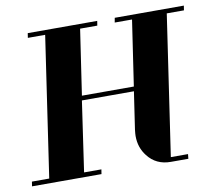

<svg xmlns="http://www.w3.org/2000/svg" viewBox="-71 -697 876 779"><g transform="rotate(-10 367.0 -307.5)"><path d="M0 0 2.9 -19H74.2L159.2 -596.2H87.9L90.8 -615.2H377L374 -596.2H303.2L263.2 -327.1H477.1L517.1 -596.2H445.8L449.2 -615.2H733.9L731 -596.2H660.2L575.2 -19H646L644 0H571.8Q511.7 0 477.1 -44.9Q449.2 -80.1 449.2 -127.9Q449.2 -136.2 451.2 -153.8L474.1 -308.1H259.8L217.8 -19H289.1L286.1 0Z"/></g></svg>

Font: Hjet
Style: Italic
Weight: 400
Designer: T. Christopher White
Version: Version 1.2